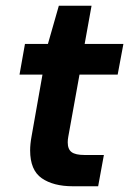

<svg xmlns="http://www.w3.org/2000/svg" viewBox="-20 -649 452 669"><path d="M234 0Q166 0 125.5 -28Q85 -56 85 -125Q85 -147 90 -174L128 -389H48L67 -496H147L185 -629H299L275 -496H410L390 -389H257L218 -173Q216 -163 216 -153Q216 -129 229.5 -119Q243 -109 274 -109H342L322 0Z"/></svg>

Font: DeepMind Sans
Style: Bold Italic
Weight: 700
Italic angle: -10°
Designer: Jonny Pinhorn / Modifications: Colophon Foundry
Foundry: Colophon Foundry
Version: Version 1.002; ttfautohint (v1.8.2)